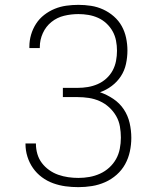

<svg xmlns="http://www.w3.org/2000/svg" viewBox="-20 -763 640 791"><path d="M303 8Q276 8 250 4.5Q224 1 199 -8Q174 -17 152.5 -33Q131 -49 116 -70.5Q101 -92 93 -117.5Q85 -143 85 -170Q85 -170 85 -171Q85 -172 85 -172H128Q128 -172 128 -171.5Q128 -171 128 -170Q128 -149 134 -128.5Q140 -108 152.5 -91.5Q165 -75 182.5 -62.5Q200 -50 220 -43Q240 -36 261 -33Q282 -30 303 -30Q326 -30 348.5 -34Q371 -38 392 -47.5Q413 -57 430 -72.5Q447 -88 458 -107.5Q469 -127 473.5 -150Q478 -173 478 -196Q478 -219 474 -242Q470 -265 458.5 -285Q447 -305 429.5 -321Q412 -337 390.5 -346.5Q369 -356 346 -359.5Q323 -363 300 -363H239V-401H300Q321 -401 342 -404.5Q363 -408 382.5 -416.5Q402 -425 418 -439.5Q434 -454 444 -472.5Q454 -491 458 -512Q462 -533 462 -554Q462 -575 458 -595.5Q454 -616 444 -634Q434 -652 418.5 -666.5Q403 -681 384 -689.5Q365 -698 344.5 -701.5Q324 -705 303 -705Q273 -705 244 -698Q215 -691 192 -672.5Q169 -654 156.5 -626.5Q144 -599 144 -569Q144 -568 144 -567Q144 -566 144 -565H101Q101 -567 101 -568Q101 -569 101 -571Q101 -596 108 -620Q115 -644 128.5 -665Q142 -686 162 -701.5Q182 -717 205 -726.5Q228 -736 253 -739.5Q278 -743 303 -743Q329 -743 355 -739Q381 -735 405 -724Q429 -713 449 -695.5Q469 -678 481.5 -655.5Q494 -633 499.5 -607Q505 -581 505 -555Q505 -527 499 -499.5Q493 -472 478 -449Q463 -426 440.5 -409Q418 -392 392 -383Q421 -373 447 -355.5Q473 -338 490 -312.5Q507 -287 514 -256.5Q521 -226 521 -195Q521 -167 515 -139Q509 -111 495.5 -86.5Q482 -62 460.5 -43Q439 -24 413 -12.5Q387 -1 359 3.5Q331 8 303 8Z"/></svg>

Font: Zed Sans Extralight Extended
Style: Regular
Weight: 200
Width: 7
Designer: Belleve Invis
Foundry: Belleve Invis
Version: Version 1.0.0; ttfautohint (v1.8.4)